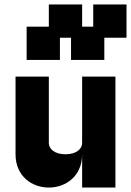

<svg xmlns="http://www.w3.org/2000/svg" viewBox="-20 -845 590 865"><path d="M200 0C275 0 350 -50 350 -150V0H500V-500H350V-200C350 -175 325 -150 275 -150C225 -150 200 -175 200 -200V-500H50V-150C50 -50 125 0 200 0ZM100 -575H250V-675H300V-575H450V-675H550V-825H400V-725H350V-825H200V-725H100Z"/></svg>

Font: LS-VG5000 Bold
Style: Regular
Weight: 400
Designer: Justin Bihan, 2021
Foundry: Justin Bihan, 2021
Version: Version 1.000;Glyphs 3.1.2 (3151)